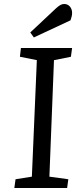

<svg xmlns="http://www.w3.org/2000/svg" viewBox="-20 -944 399 964"><path d="M165 -642 80 -659 85 -703H342L336 -659L251 -642L228 -57L323 -44L317 0H52L58 -44L140 -57ZM261 -902Q273 -913 282.5 -918.5Q292 -924 302 -924Q320 -924 331 -911Q342 -898 342 -879Q342 -871 340 -862Q338 -853 334 -842L150 -756L132 -781Z"/></svg>

Font: Literata 18pt
Style: Italic
Weight: 400
Italic angle: -2°
Designer: Latin by Veronika Burian and Jose Scaglione. Greek by Irene Vlachou. Cyrillic by Vera Evstafieva
Foundry: TypeTogether
Version: Version 3.103;gftools[0.9.29]